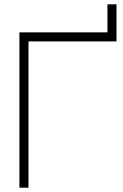

<svg xmlns="http://www.w3.org/2000/svg" viewBox="-20 -870 570 890"><path d="M70 0V-720H478V-850H520V-678H112V0Z"/></svg>

Font: Vela Sans ExtLt
Style: Regular
Weight: 200
Designer: Principal design: Mikhail Sharanda - project Manrope.
Design modification: Ravid Balaliev
Foundry: Mikhail Sharanda
Version: Version 1.001